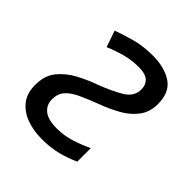

<svg xmlns="http://www.w3.org/2000/svg" viewBox="-157 -654 774 774"><g transform="rotate(45 229.5 -267.5)"><path d="M198 10Q152 10 112.5 -4Q73 -18 49 -48Q25 -78 25 -126Q25 -179 52 -212.5Q79 -246 120 -268Q161 -290 204 -305Q264 -328 302.5 -351.5Q341 -375 341 -416Q341 -441 325 -456.5Q309 -472 268 -472Q229 -472 191 -461.5Q153 -451 121 -437L97 -507Q132 -520 177 -532.5Q222 -545 277 -545Q344 -545 387 -516.5Q430 -488 430 -421Q430 -375 405.5 -343Q381 -311 343 -290Q305 -269 262 -253Q217 -236 183.5 -220.5Q150 -205 132 -185Q114 -165 114 -133Q114 -101 137.5 -82Q161 -63 211 -63Q252 -63 290 -75Q328 -87 364 -104V-27Q329 -11 289 -0.5Q249 10 198 10Z"/></g></svg>

Font: Manna Sans
Style: Italic
Weight: 400
Italic angle: -12°
Designer: Monotype Design Team
Foundry: Monotype Imaging Inc.
Version: Version 2.001.1; ttfautohint (v1.8.2)